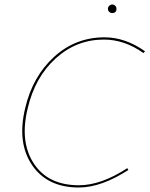

<svg xmlns="http://www.w3.org/2000/svg" viewBox="-20 -829 665 854"><path d="M479 -771Q471 -771 465.5 -776.5Q460 -782 460 -790Q460 -798 466 -803.5Q472 -809 479 -809Q487 -809 492.5 -803.5Q498 -798 498 -790Q498 -771 479 -771ZM331 5Q190 5 122.5 -95Q55 -195 92 -348Q125 -489 220.5 -576Q316 -663 445 -663Q537 -663 625 -601L618 -593Q534 -653 442 -653Q320 -653 227.5 -569Q135 -485 103 -346Q67 -198 130.5 -101.5Q194 -5 331 -5Q430 -5 546 -81L551 -73Q430 5 331 5Z"/></svg>

Font: EauTestInfant Hairline
Style: Italic
Weight: 250
Italic angle: -12°
Designer: Christian Thalmann (Catharsis Fonts)
Version: Version 0.001;PS 000.001;hotconv 1.0.88;makeotf.lib2.5.64775